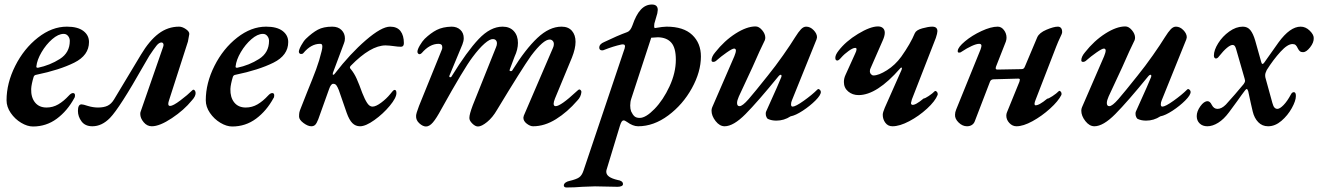

<svg xmlns="http://www.w3.org/2000/svg" viewBox="-20 -545 5836 850"><path d="M9 -101Q9 -177 47.5 -253.5Q86 -330 148 -378.5Q210 -427 276 -427Q324 -427 349 -408Q374 -389 374 -359Q374 -300 308.5 -267.5Q243 -235 141 -214Q132 -213 129 -205Q119 -172 118 -151Q117 -114 135 -91.5Q153 -69 186 -69Q214 -69 238 -83Q262 -97 285 -122Q295 -133 303 -133Q312 -133 312 -123Q312 -114 309 -111Q278 -54 231.5 -19.5Q185 15 126 15Q101 15 73.5 -1.5Q46 -18 27.5 -45Q9 -72 9 -101ZM289 -364Q289 -376 281.5 -385.5Q274 -395 262 -395Q238 -395 211 -371.5Q184 -348 164 -314Q144 -280 141 -251V-249Q141 -245 148 -245Q201 -256 245 -284Q289 -312 289 -364Z M325 -54Q325 -83 341 -83Q348 -83 369 -76Q392 -69 414 -69Q440 -69 456.5 -77Q473 -85 485 -105L604 -303Q641 -365 682 -396Q723 -427 773 -427Q787 -427 803 -416Q819 -405 818 -394Q815 -374 812 -361L728 -100Q725 -91 725 -85Q725 -76 733 -76Q746 -76 778.5 -100.5Q811 -125 830 -144Q834 -148 836 -148Q840 -148 843 -143.5Q846 -139 846 -133Q846 -118 829 -100Q795 -58 741 -22Q687 14 652 14Q631 14 616 -4Q601 -22 601 -40Q601 -46 602 -49L701 -334Q704 -342 704 -346Q704 -351 701.5 -354Q699 -357 695 -357Q684 -357 672.5 -342.5Q661 -328 641 -298L616 -255Q509 -66 467 -23Q431 14 389 14Q357 14 341 -7.5Q325 -29 325 -54Z M891 -101Q891 -177 929.5 -253.5Q968 -330 1030 -378.5Q1092 -427 1158 -427Q1206 -427 1231 -408Q1256 -389 1256 -359Q1256 -300 1190.5 -267.5Q1125 -235 1023 -214Q1014 -213 1011 -205Q1001 -172 1000 -151Q999 -114 1017 -91.5Q1035 -69 1068 -69Q1096 -69 1120 -83Q1144 -97 1167 -122Q1177 -133 1185 -133Q1194 -133 1194 -123Q1194 -114 1191 -111Q1160 -54 1113.5 -19.5Q1067 15 1008 15Q983 15 955.5 -1.5Q928 -18 909.5 -45Q891 -72 891 -101ZM1171 -364Q1171 -376 1163.5 -385.5Q1156 -395 1144 -395Q1120 -395 1093 -371.5Q1066 -348 1046 -314Q1026 -280 1023 -251V-249Q1023 -245 1030 -245Q1083 -256 1127 -284Q1171 -312 1171 -364Z M1304 -29Q1304 -41 1305.5 -48Q1307 -55 1312 -67Q1316 -78 1340 -138Q1365 -199 1379.5 -238Q1394 -277 1404 -319Q1407 -331 1407 -339Q1407 -345 1405 -348Q1403 -351 1397 -351Q1357 -351 1323 -310Q1320 -306 1313 -306Q1305 -306 1303 -315Q1303 -325 1313.5 -344Q1324 -363 1334 -373Q1362 -400 1387 -413.5Q1412 -427 1451 -427Q1477 -427 1492 -412Q1507 -397 1507 -375Q1507 -363 1503 -354L1454 -223Q1453 -221 1453 -217Q1453 -214 1455 -214Q1459 -214 1463 -220Q1530 -307 1599.5 -367Q1669 -427 1707 -427Q1738 -427 1753 -407.5Q1768 -388 1768 -354Q1768 -338 1755 -338Q1742 -338 1722 -341Q1713 -342 1704.5 -343Q1696 -344 1687 -344Q1621 -344 1533 -254Q1529 -250 1529 -246Q1529 -243 1533 -239Q1548 -221 1559 -196.5Q1570 -172 1584 -133Q1595 -105 1605.5 -89Q1616 -73 1629 -73Q1644 -73 1667.5 -90.5Q1691 -108 1708 -129Q1712 -134 1717.5 -140.5Q1723 -147 1727 -147Q1735 -147 1735 -133Q1735 -112 1705.5 -76.5Q1676 -41 1637.5 -13.5Q1599 14 1574 14Q1554 14 1540 0Q1526 -14 1515 -45L1480 -146Q1474 -161 1469 -167.5Q1464 -174 1455 -174Q1445 -174 1437 -151L1389 -17Q1382 1 1375.5 7.5Q1369 14 1358 14Q1343 14 1323.5 -0.5Q1304 -15 1304 -29Z M1822 -32Q1822 -42 1835 -76L1936 -325Q1938 -329 1938 -336Q1938 -351 1922 -351Q1882 -351 1847 -310Q1842 -305 1837 -305Q1834 -305 1831 -308Q1828 -311 1828 -316Q1828 -326 1839 -344.5Q1850 -363 1860 -373Q1887 -399 1913.5 -412.5Q1940 -426 1979 -427Q2003 -427 2018 -413Q2033 -399 2033 -376Q2033 -363 2027 -348L1970 -211L1969 -207Q1969 -203 1973 -203Q1978 -203 1980 -208Q2047 -317 2099 -372Q2151 -427 2205 -427Q2237 -427 2255 -407Q2273 -387 2273 -355Q2273 -326 2258 -294L2237 -238L2236 -234Q2236 -230 2241 -230Q2247 -230 2249 -235Q2306 -327 2359 -377Q2412 -427 2466 -427Q2496 -427 2512 -408.5Q2528 -390 2528 -360Q2528 -330 2512 -290L2437 -109Q2431 -94 2431 -86Q2431 -75 2440 -75Q2462 -75 2531 -139Q2541 -149 2545 -149Q2548 -149 2551 -145.5Q2554 -142 2554 -138Q2552 -116 2536 -100Q2492 -49 2441.5 -17.5Q2391 14 2340 14Q2327 14 2312 2.5Q2297 -9 2297 -24Q2297 -27 2299 -33L2428 -333Q2432 -341 2432 -350Q2432 -359 2426.5 -364.5Q2421 -370 2414 -370Q2386 -371 2331 -298Q2290 -240 2180 -58Q2161 -25 2136.5 -5Q2112 15 2096 15Q2084 15 2070.5 1.5Q2057 -12 2058 -24Q2058 -39 2073 -79L2176 -336Q2180 -345 2180 -353Q2180 -362 2175 -367Q2170 -372 2163 -372Q2149 -373 2125 -352Q2101 -331 2072 -292Q2034 -242 1934 -62Q1912 -21 1896.5 -3Q1881 15 1866 15Q1852 15 1836.5 1Q1821 -13 1822 -32Z M2476 275Q2477 268 2484 263Q2491 258 2501 256Q2531 249 2543.5 240.5Q2556 232 2563 211L2740 -315Q2747 -333 2747 -340Q2747 -351 2731 -348Q2695 -340 2657 -325Q2651 -322 2646 -322Q2640 -322 2636.5 -325Q2633 -328 2633 -334Q2633 -350 2655 -359Q2713 -387 2757 -403Q2771 -408 2780 -433Q2796 -480 2817 -502.5Q2838 -525 2866 -525Q2892 -525 2892 -501Q2892 -498 2890 -486L2877 -441Q2876 -437 2876 -430Q2876 -419 2881 -421Q2915 -427 2931 -427Q3006 -427 3044.5 -390.5Q3083 -354 3083 -295Q3083 -227 3043 -154.5Q3003 -82 2938.5 -34Q2874 14 2805 14Q2782 14 2756 -5Q2746 -12 2741 -12Q2736 -12 2732.5 -7Q2729 -2 2725 10L2667 201Q2664 209 2664 215Q2664 228 2676.5 237Q2689 246 2715 252Q2724 253 2731 257.5Q2738 262 2738 270Q2738 276 2731 279Q2724 282 2714 282Q2682 282 2664 281L2614 280Q2600 280 2558 282Q2523 285 2488 285Q2476 285 2476 275ZM2972 -281Q2972 -333 2952 -356Q2932 -379 2893 -380Q2885 -380 2863 -378L2775 -109Q2770 -95 2770 -78Q2770 -63 2774 -52Q2781 -37 2789 -30Q2797 -23 2812 -23Q2839 -23 2877.5 -62.5Q2916 -102 2944 -162.5Q2972 -223 2972 -281Z M3130 -55Q3130 -63 3133 -70L3231 -296Q3238 -314 3238 -320Q3238 -330 3230 -330Q3222 -330 3197 -312.5Q3172 -295 3154 -279Q3146 -271 3138 -271Q3130 -271 3130 -278Q3130 -294 3146 -313Q3187 -365 3236.5 -396.5Q3286 -428 3325 -428Q3340 -428 3354 -411.5Q3368 -395 3368 -378Q3368 -373 3366 -367Q3346 -327 3311 -247L3251 -118Q3243 -100 3243 -89Q3243 -75 3254 -75Q3267 -75 3294 -106Q3321 -137 3379 -210Q3413 -252 3447 -300.5Q3481 -349 3500 -380Q3515 -404 3526 -415.5Q3537 -427 3549 -427Q3567 -427 3582 -411.5Q3597 -396 3597 -380Q3597 -377 3595 -371L3486 -101Q3482 -92 3482 -83Q3482 -73 3489 -73Q3502 -73 3538.5 -99Q3575 -125 3598 -148Q3601 -151 3602 -151Q3606 -151 3610 -147Q3614 -143 3614 -138Q3614 -124 3590 -100Q3566 -76 3534 -55Q3502 -34 3480 -30Q3451 -11 3417 -11Q3396 -11 3381 -18Q3377 -19 3373.5 -26Q3370 -33 3370 -41Q3370 -49 3372 -52L3385 -81Q3426 -171 3439 -204Q3440 -206 3440 -209Q3440 -214 3436 -214Q3432 -214 3427 -208Q3334 -94 3280.5 -40Q3227 14 3188 14Q3166 14 3148 -9Q3130 -32 3130 -55Z M3888 -37Q3888 -47 3897 -68Q3946 -180 3971 -235L3973 -242Q3973 -246 3970.5 -246Q3968 -246 3965 -242Q3862 -124 3781 -124Q3754 -124 3735 -140Q3716 -156 3716 -182Q3716 -198 3723 -213L3766 -308Q3772 -320 3772 -327Q3772 -333 3766 -333Q3756 -333 3737 -319.5Q3718 -306 3704 -290Q3693 -277 3687 -277Q3678 -277 3678 -289Q3678 -302 3692 -320Q3724 -362 3778.5 -395Q3833 -428 3867 -428Q3881 -428 3889 -420.5Q3897 -413 3897 -400Q3897 -386 3888 -366L3835 -245Q3831 -238 3831 -230Q3831 -222 3836 -216.5Q3841 -211 3847 -211Q3870 -211 3906.5 -234Q3943 -257 3970 -294Q4011 -352 4030 -398Q4036 -412 4063 -419.5Q4090 -427 4107 -427Q4130 -427 4130 -407Q4130 -398 4123 -377L4017 -105Q4013 -91 4013 -89Q4013 -83 4018 -81Q4032 -78 4069 -109Q4075 -109 4091.5 -120Q4108 -131 4119 -142Q4123 -143 4126 -140Q4129 -138 4130.5 -133.5Q4132 -129 4131 -125Q4120 -97 4084 -64Q4048 -31 4005.5 -8.5Q3963 14 3931 14Q3911 14 3899.5 -1.5Q3888 -17 3888 -37Z M4208 -37Q4208 -48 4213 -60L4321 -326Q4325 -338 4325 -342Q4325 -351 4315 -351Q4303 -351 4282 -341.5Q4261 -332 4237 -316Q4233 -312 4226 -312Q4219 -312 4220 -320Q4221 -336 4252 -362Q4283 -388 4325 -407.5Q4367 -427 4397 -427Q4413 -427 4424.5 -412Q4436 -397 4436 -378Q4436 -370 4433 -361L4389 -249L4388 -243Q4388 -237 4396 -237L4502 -239Q4508 -239 4511.5 -241.5Q4515 -244 4518 -252L4572 -380Q4581 -400 4613 -413.5Q4645 -427 4663 -427Q4673 -427 4678 -420Q4683 -413 4682 -400Q4682 -397 4673.5 -379.5Q4665 -362 4656 -339L4565 -104Q4556 -82 4563 -79Q4579 -77 4616 -108Q4622 -108 4639.5 -119.5Q4657 -131 4668 -142Q4670 -143 4672 -142.5Q4674 -142 4675 -140Q4681 -135 4679 -125Q4665 -97 4628.5 -64Q4592 -31 4551 -8.5Q4510 14 4480 14Q4462 14 4448.5 -0.5Q4435 -15 4435 -33Q4435 -41 4438 -48L4493 -183L4495 -192Q4495 -197 4488 -197L4380 -194Q4367 -194 4363 -184L4295 -7Q4291 3 4282 8.5Q4273 14 4261 14Q4241 14 4224 -2.5Q4207 -19 4208 -37Z M4767 -55Q4767 -63 4770 -70L4868 -296Q4875 -314 4875 -320Q4875 -330 4867 -330Q4859 -330 4834 -312.5Q4809 -295 4791 -279Q4783 -271 4775 -271Q4767 -271 4767 -278Q4767 -294 4783 -313Q4824 -365 4873.5 -396.5Q4923 -428 4962 -428Q4977 -428 4991 -411.5Q5005 -395 5005 -378Q5005 -373 5003 -367Q4983 -327 4948 -247L4888 -118Q4880 -100 4880 -89Q4880 -75 4891 -75Q4904 -75 4931 -106Q4958 -137 5016 -210Q5050 -252 5084 -300.5Q5118 -349 5137 -380Q5152 -404 5163 -415.5Q5174 -427 5186 -427Q5204 -427 5219 -411.5Q5234 -396 5234 -380Q5234 -377 5232 -371L5123 -101Q5119 -92 5119 -83Q5119 -73 5126 -73Q5139 -73 5175.5 -99Q5212 -125 5235 -148Q5238 -151 5239 -151Q5243 -151 5247 -147Q5251 -143 5251 -138Q5251 -124 5227 -100Q5203 -76 5171 -55Q5139 -34 5117 -30Q5088 -11 5054 -11Q5033 -11 5018 -18Q5014 -19 5010.5 -26Q5007 -33 5007 -41Q5007 -49 5009 -52L5022 -81Q5063 -171 5076 -204Q5077 -206 5077 -209Q5077 -214 5073 -214Q5069 -214 5064 -208Q4971 -94 4917.5 -40Q4864 14 4825 14Q4803 14 4785 -9Q4767 -32 4767 -55Z M5278 -31Q5278 -52 5294 -74.5Q5310 -97 5326 -97Q5337 -97 5345 -80Q5354 -63 5370 -63Q5388 -63 5407 -82Q5448 -127 5486 -173Q5492 -181 5492 -188L5490 -197L5452 -329Q5449 -339 5445.5 -342.5Q5442 -346 5437 -346Q5427 -346 5411.5 -333Q5396 -320 5377 -296Q5370 -286 5363 -286Q5359 -286 5356.5 -289.5Q5354 -293 5354 -299Q5354 -323 5373 -353.5Q5392 -384 5422 -405.5Q5452 -427 5482 -427Q5503 -427 5515.5 -411.5Q5528 -396 5537 -365L5564 -269Q5566 -262 5569 -262Q5573 -262 5577 -268L5640 -357Q5691 -427 5738 -427Q5760 -427 5778 -409.5Q5796 -392 5796 -377Q5797 -357 5780 -335.5Q5763 -314 5749 -314Q5740 -314 5735 -318Q5730 -322 5726 -330Q5721 -341 5716 -345.5Q5711 -350 5702 -350Q5680 -350 5649 -316Q5617 -281 5588 -235Q5581 -221 5581 -212Q5581 -203 5583 -198L5613 -89Q5617 -74 5622.5 -68.5Q5628 -63 5635 -63Q5646 -63 5662.5 -80Q5679 -97 5695 -127Q5700 -137 5708 -137Q5717 -137 5717 -120Q5717 -99 5699 -66.5Q5681 -34 5653 -10Q5625 14 5594 14Q5568 14 5550.5 -4Q5533 -22 5526 -51Q5521 -70 5518 -85.5Q5515 -101 5512 -113L5506 -141Q5503 -151 5499 -151Q5497 -151 5492 -145Q5478 -127 5457 -97L5421 -48Q5398 -17 5373 -1.5Q5348 14 5325 14Q5304 14 5291 1.5Q5278 -11 5278 -31Z"/></svg>

Font: EB Garamond SemiBold
Style: Italic
Weight: 600
Italic angle: -17.2°
Designer: Georg Duffner and Octavio Pardo
Foundry: Georg Duffner
Version: Version 1.000